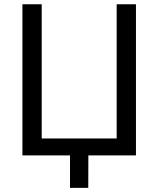

<svg xmlns="http://www.w3.org/2000/svg" viewBox="-20 -748 762 924"><path d="M634.3 0H87.9V-727.5H180.7V-81.5H541.5V-727.5H634.3ZM316.9 156.2V-31.2H405.3L404.8 156.2Z"/></svg>

Font: Inter-Regular
Style: Regular
Weight: 400
Designer: Rasmus Andersson
Foundry: rsms
Version: Version 4.000;git-a52131595